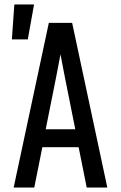

<svg xmlns="http://www.w3.org/2000/svg" viewBox="-20 -837 540 857"><path d="M41 0 198 -735H302L459 0H367L331 -180H169L133 0ZM316 -260 270 -490Q265 -516 260 -542Q255 -568 250 -595Q245 -568 240 -542Q235 -516 230 -490L184 -260ZM33 -661 44 -817H132L104 -661Z"/></svg>

Font: Iosevka Term Medium
Style: Regular
Weight: 500
Monospace: yes
Designer: Belleve Invis
Foundry: Belleve Invis
Version: Version 26.3.1